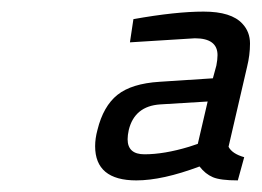

<svg xmlns="http://www.w3.org/2000/svg" viewBox="-20 -679 451 331"><path d="M355 -584C355 -578.7 354.3 -572.7 353 -566L347 -544L255 -538C223 -536 198.8 -528.5 182.5 -515.5C166.2 -502.5 154.7 -482.3 148 -455C145.3 -445 144 -435.7 144 -427C144 -387.7 167.7 -368 215 -368C245 -368 281.3 -376 324 -392C330.7 -383.3 338.3 -377.2 347 -373.5C355.7 -369.8 370 -368 390 -368L401 -408C387 -412 378 -418 374 -426L406 -564C409.3 -577.3 411 -590.7 411 -604C411 -617.3 406.7 -628.7 398 -638C385.3 -652 363 -659 331 -659C299 -659 258.7 -654.7 210 -646L204 -606L316 -613C342 -613 355 -603.3 355 -584ZM200 -439C200 -443.7 200.7 -449 202 -455C208.7 -482.3 226.7 -497 256 -499L338 -504L321 -431L306 -426C277.3 -417.3 251.7 -413 229 -413C209.7 -413 200 -421.7 200 -439Z"/></svg>

Font: Titillium Web
Style: Light Italic
Weight: 300
Italic angle: -13°
Version: Version 1.001;PS 57.000;hotconv 1.0.70;makeotf.lib2.5.55311